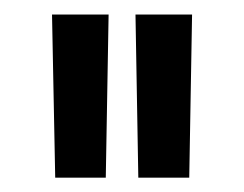

<svg xmlns="http://www.w3.org/2000/svg" viewBox="-20 -755 337 265"><path d="M56.2 -509.8 51.8 -734.9H129.9L126 -509.8ZM167 -734.9H245.1L241.2 -509.8H170.9Z"/></svg>

Font: TASA Explorer
Style: Regular
Weight: 400
Designer: Weizhong Zhang
Foundry: Local Remote
Version: Version 1.000;Glyphs 3.1.2 (3151)